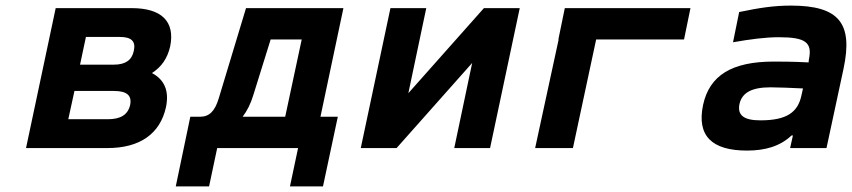

<svg xmlns="http://www.w3.org/2000/svg" viewBox="-20 -529 3044 686"><path d="M73 0H364C480 0 552 -51 573 -146C585 -204 568 -244 523 -268C557 -290 578 -320 588 -363C606 -452 558 -500 450 -500H179ZM224 -103 246 -204H387C433 -204 452 -188 445 -154C437 -119 411 -103 365 -103ZM266 -298 287 -397H408C449 -397 466 -382 458 -347C451 -314 428 -298 387 -298Z M696 -112H660L608 137H727L756 0H1045L1016 137H1134L1187 -112H1125L1207 -500H859L762 -179C748 -131 727 -112 696 -112ZM847 -112C863 -133 876 -159 885 -189L947 -388H1058L999 -112Z M1269 0H1397L1667 -304L1603 0H1731L1837 -500H1709L1439 -196L1503 -500H1375Z M1892 0H2027L2110 -388H2424L2447 -500H1998L1975 -388H1976Z M2806 -509C2745 -509 2693 -501 2621 -486L2599 -378C2662 -389 2715 -396 2763 -396C2859 -396 2883 -377 2870 -316L2869 -306C2811 -309 2768 -309 2745 -309C2595 -309 2515 -260 2492 -154C2469 -44 2523 9 2649 9C2713 9 2767 -6 2808 -45H2813L2803 0H2933L2994 -284C3028 -445 2979 -509 2806 -509ZM2622 -157C2631 -198 2666 -217 2733 -217C2760 -217 2807 -215 2849 -213L2843 -186C2830 -128 2791 -99 2697 -99C2638 -99 2614 -117 2622 -157Z"/></svg>

Font: LT Wave Mono Bold
Style: Italic
Weight: 700
Designer: Daniel Lyons
Version: Version 2.5 (Glyphs App)